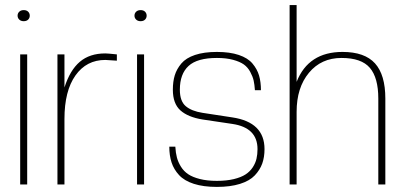

<svg xmlns="http://www.w3.org/2000/svg" viewBox="-20 -732 1609 762"><path d="M87.9 0H60.1V-516.1H87.9ZM91.8 -654.3Q85.4 -647.9 74.2 -647.9Q63 -647.9 56.4 -654.3Q49.8 -660.6 49.8 -669.9Q49.8 -679.2 56.4 -685.5Q63 -691.9 74.2 -691.9Q85.4 -691.9 91.8 -685.5Q98.1 -679.2 98.1 -669.9Q98.1 -660.6 91.8 -654.3Z M235.8 0H208V-516.1H235.8V-384.8Q257.8 -453.6 296.9 -486.8Q335.9 -520 397.9 -520Q407.7 -520 443.8 -516.1V-491.2L397.9 -494.1Q323.2 -494.1 279.5 -432.6Q235.8 -371.1 235.8 -259.8Z M551.8 0H523.9V-516.1H551.8ZM555.7 -654.3Q549.3 -647.9 538.1 -647.9Q526.9 -647.9 520.3 -654.3Q513.7 -660.6 513.7 -669.9Q513.7 -679.2 520.3 -685.5Q526.9 -691.9 538.1 -691.9Q549.3 -691.9 555.7 -685.5Q562 -679.2 562 -669.9Q562 -660.6 555.7 -654.3Z M840.8 9.8Q787.1 9.8 749.3 -2.4Q711.4 -14.6 690.7 -37.1Q669.9 -59.6 660.9 -87.2Q651.9 -114.7 651.9 -149.9H675.8Q677.2 -125.5 682.1 -106.9Q687 -88.4 698.2 -70.3Q709.5 -52.2 727.1 -40.5Q744.6 -28.8 773.4 -21.5Q802.2 -14.2 840.8 -14.2Q878.9 -14.2 908 -21.2Q937 -28.3 954.6 -39.8Q972.2 -51.3 983.2 -68.1Q994.1 -85 998 -102.3Q1002 -119.6 1002 -140.1Q1002 -225.6 901.9 -240.2L783.7 -257.8Q726.1 -267.1 696 -293.9Q666 -320.8 666 -376Q666 -408.2 673.6 -433.1Q681.2 -458 699.7 -480Q718.3 -502 753.9 -513.9Q789.6 -525.9 840.8 -525.9Q892.1 -525.9 927.7 -513.9Q963.4 -502 981.9 -480Q1000.5 -458 1008.1 -432.4Q1015.6 -406.7 1015.6 -374H991.7Q990.2 -396.5 986.6 -412.6Q982.9 -428.7 973.1 -446.8Q963.4 -464.8 947.8 -476.1Q932.1 -487.3 905 -494.6Q877.9 -502 840.8 -502Q762.7 -502 728.3 -470.2Q693.8 -438.5 693.8 -376Q693.8 -330.6 717 -310.8Q740.2 -291 783.7 -284.2L901.9 -266.1Q1029.8 -247.1 1029.8 -140.1Q1029.8 -108.4 1020.8 -83Q1011.7 -57.6 991.2 -35.9Q970.7 -14.2 932.4 -2.2Q894 9.8 840.8 9.8Z M1509.3 0H1481.4V-340.8Q1481.4 -423.3 1448 -462.6Q1414.6 -502 1335.4 -502Q1254.9 -502 1206.1 -443.1Q1157.2 -384.3 1157.2 -288.1V0H1129.4V-711.9H1157.2V-407.2Q1204.1 -525.9 1339.4 -525.9Q1427.2 -525.9 1468.3 -480.5Q1509.3 -435.1 1509.3 -340.8Z"/></svg>

Font: Creato Display Thin
Style: Regular
Weight: 265
Version: Version 1.000